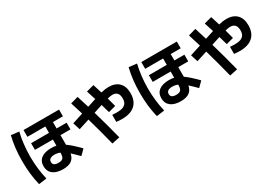

<svg xmlns="http://www.w3.org/2000/svg" viewBox="17 -1680 3716 2647"><g transform="rotate(-30 1875.0 -357.0)"><path d="M300.8 -145.5Q300.8 -226.1 356.9 -268.8Q413.1 -311.5 518.6 -311.5Q560.5 -311.5 596.7 -303.7V-401.4H311.5V-507.8H596.7V-609.4H311.5V-716.8H877V-609.4H717.8V-507.8H877V-401.4H717.8V-248.5Q755.4 -222.7 799.6 -183.1Q843.8 -143.6 901.4 -85L823.2 -6.8Q755.9 -75.2 712.9 -113.3Q699.7 -43.5 651.9 -9.5Q604 24.4 518.6 24.4Q414.6 24.4 357.7 -20Q300.8 -64.5 300.8 -145.5ZM81.1 -353.5Q81.1 -459.5 91.6 -553.7Q102.1 -647.9 125 -743.2L251 -728.5Q209 -554.2 208 -353.5Q209 -152.3 251 19.5L125 36.1Q102.1 -59.1 91.6 -153.3Q81.1 -247.6 81.1 -353.5ZM504.9 -84Q539.1 -84 558.8 -93.5Q578.6 -103 587.6 -123.5Q596.7 -144 596.7 -178.7V-192.9Q556.2 -210 511.7 -210Q465.3 -210 441.7 -193.8Q418 -177.7 418 -145.5Q418 -114.3 439.7 -99.1Q461.4 -84 504.9 -84Z M1475.6 -174.8V-287.1Q1528.3 -283.2 1548.8 -283.2Q1607.9 -283.2 1644.3 -296.9Q1680.7 -310.5 1697.8 -338.9Q1714.8 -367.2 1714.8 -413.1Q1714.8 -468.8 1689.5 -497.1Q1664.1 -525.4 1614.3 -525.4Q1585.4 -525.4 1534.7 -512.7L1543 -482.4Q1560.1 -421.4 1572.3 -373L1456.1 -341.8Q1441.9 -394.5 1417 -477.5L1279.3 -433.1Q1347.2 -199.7 1405.3 30.3L1280.3 56.6Q1217.3 -192.4 1159.2 -394.5L988.3 -339.8L952.1 -454.1L1125.5 -509.8Q1086.9 -636.7 1064.5 -706.1L1185.5 -740.2Q1218.3 -637.7 1245.1 -548.8L1381.8 -592.8L1335 -739.3L1456.1 -771.5Q1477.1 -706.5 1501 -628.4Q1537.1 -637.2 1565.4 -641.4Q1593.8 -645.5 1621.1 -645.5Q1728.5 -645.5 1786.6 -586.9Q1844.7 -528.3 1844.7 -419.9Q1844.7 -297.9 1773.4 -233.4Q1702.1 -168.9 1566.4 -168.9Q1522.5 -168.9 1475.6 -174.8Z M2175.8 -145.5Q2175.8 -226.1 2231.9 -268.8Q2288.1 -311.5 2393.6 -311.5Q2435.5 -311.5 2471.7 -303.7V-401.4H2186.5V-507.8H2471.7V-609.4H2186.5V-716.8H2752V-609.4H2592.8V-507.8H2752V-401.4H2592.8V-248.5Q2630.4 -222.7 2674.6 -183.1Q2718.8 -143.6 2776.4 -85L2698.2 -6.8Q2630.9 -75.2 2587.9 -113.3Q2574.7 -43.5 2526.9 -9.5Q2479 24.4 2393.6 24.4Q2289.6 24.4 2232.7 -20Q2175.8 -64.5 2175.8 -145.5ZM1956.1 -353.5Q1956.1 -459.5 1966.6 -553.7Q1977.1 -647.9 2000 -743.2L2126 -728.5Q2084 -554.2 2083 -353.5Q2084 -152.3 2126 19.5L2000 36.1Q1977.1 -59.1 1966.6 -153.3Q1956.1 -247.6 1956.1 -353.5ZM2379.9 -84Q2414.1 -84 2433.8 -93.5Q2453.6 -103 2462.6 -123.5Q2471.7 -144 2471.7 -178.7V-192.9Q2431.2 -210 2386.7 -210Q2340.3 -210 2316.7 -193.8Q2293 -177.7 2293 -145.5Q2293 -114.3 2314.7 -99.1Q2336.4 -84 2379.9 -84Z M3350.6 -174.8V-287.1Q3403.3 -283.2 3423.8 -283.2Q3482.9 -283.2 3519.3 -296.9Q3555.7 -310.5 3572.8 -338.9Q3589.8 -367.2 3589.8 -413.1Q3589.8 -468.8 3564.5 -497.1Q3539.1 -525.4 3489.3 -525.4Q3460.4 -525.4 3409.7 -512.7L3418 -482.4Q3435.1 -421.4 3447.3 -373L3331.1 -341.8Q3316.9 -394.5 3292 -477.5L3154.3 -433.1Q3222.2 -199.7 3280.3 30.3L3155.3 56.6Q3092.3 -192.4 3034.2 -394.5L2863.3 -339.8L2827.1 -454.1L3000.5 -509.8Q2961.9 -636.7 2939.5 -706.1L3060.5 -740.2Q3093.3 -637.7 3120.1 -548.8L3256.8 -592.8L3210 -739.3L3331.1 -771.5Q3352.1 -706.5 3376 -628.4Q3412.1 -637.2 3440.4 -641.4Q3468.8 -645.5 3496.1 -645.5Q3603.5 -645.5 3661.6 -586.9Q3719.7 -528.3 3719.7 -419.9Q3719.7 -297.9 3648.4 -233.4Q3577.1 -168.9 3441.4 -168.9Q3397.5 -168.9 3350.6 -174.8Z"/></g></svg>

Font: Pretendard JP
Style: Bold
Weight: 700
Designer: Base glyphs from Inter by Rasmus Andersson; Hangeul glyphs from Noto Sans CJK(Source Han Sans) by Jang Soo-young and Kan
Foundry: Kil Hyung-jin
Version: Version 1.309